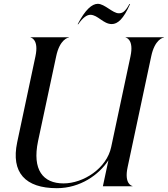

<svg xmlns="http://www.w3.org/2000/svg" viewBox="-20 -975 878 1005"><path d="M663 -680 562 -205.5C538.5 -93.5 416.5 -15 312.5 -15C205 -15 148 -86 179 -235.5L274 -680C292.5 -768.5 335.5 -778.5 341 -778.5V-780H140V-778.5C142.5 -778.5 184.5 -768.5 165.5 -680L70 -230.5C36.5 -71.5 112.5 10 277.5 10C400 10 498 -60 547.5 -136L518.5 0H673.5V-1.5C670.5 -1.5 629 -11.5 648 -100L771.5 -680C790 -768.5 833 -778.5 838.5 -778.5V-780H637.5V-778.5C640 -778.5 682 -768.5 663 -680ZM386.5 -848H389.5C414 -883.5 435 -897.5 453 -897.5C492 -897.5 520.5 -849 565 -849C595.5 -849 626.5 -875 661 -954H657.5C633.5 -910 618.5 -905.5 601.5 -905.5C570 -905.5 527.5 -955 492 -955C461.5 -955 426 -924.5 386.5 -848Z"/></svg>

Font: Beautique Display Thin
Style: Bold
Weight: 500
Italic angle: -12°
Designer: Nhat-Quang Ngo
Version: Version 1.100;Glyphs 3.2.3 (3260)